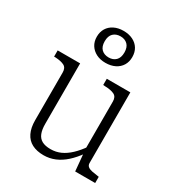

<svg xmlns="http://www.w3.org/2000/svg" viewBox="-193 -940 993 1073"><g transform="rotate(30 303.5 -403.0)"><path d="M170 -537V-146Q170 -110 179.5 -86Q189 -62 210 -50.5Q231 -39 266 -39Q300 -39 330 -52.5Q360 -66 388.5 -93Q417 -120 444 -159L447 -116Q418 -75 387 -47Q356 -19 321.5 -4.5Q287 10 249 10Q205 10 174 -6Q143 -22 127 -55Q111 -88 111 -136V-444Q111 -474 91 -484.5Q71 -495 34 -497H25V-537ZM494 -537V-81Q494 -67 503.5 -59Q513 -51 530 -47.5Q547 -44 570 -41L577 -40V0H448L437 -120L435 -125V-444Q435 -474 414 -484.5Q393 -495 354 -496L342 -497V-537ZM227 -713Q227 -679 244.5 -662Q262 -645 291 -645Q319 -645 336.5 -662Q354 -679 354 -713Q354 -747 336.5 -764Q319 -781 291 -781Q262 -781 244.5 -764Q227 -747 227 -713ZM405 -713Q405 -682 391 -659Q377 -636 351 -623Q325 -610 290 -610Q256 -610 230.5 -623Q205 -636 190.5 -659Q176 -682 176 -713Q176 -744 190 -767Q204 -790 230 -803Q256 -816 290 -816Q325 -816 351 -803Q377 -790 391 -767Q405 -744 405 -713Z"/></g></svg>

Font: Roboto Serif SemiCondensed ExtraLight
Style: Regular
Weight: 250
Width: 4
Designer: Greg Gazdowicz
Foundry: Commercial Type
Version: Version 1.007